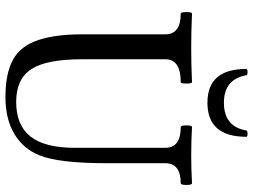

<svg xmlns="http://www.w3.org/2000/svg" viewBox="-131 -777 921 699"><g transform="rotate(90 329.5 -427.5)"><path d="M354 -722.2Q231 -722.2 231 -863.8Q231 -868.2 242.2 -868.2Q253.9 -868.2 253.9 -863.8Q268.6 -782.2 354 -782.2Q440.9 -782.2 455.1 -863.8Q456.5 -868.2 466.8 -868.2Q478 -868.2 478 -863.8Q478 -722.2 354 -722.2ZM333 13.2Q246.6 13.2 196.3 -14.9Q146 -43 125 -108.9Q105 -171.4 105 -264.2V-568.8Q105 -625 29.8 -625Q23.9 -625 23.9 -645.5Q23.9 -666 29.8 -666Q92.8 -663.1 154.8 -663.1Q215.8 -663.1 278.8 -666Q284.2 -666 284.2 -645.5Q284.2 -625 278.8 -625Q195.8 -625 195.8 -568.8V-264.2Q195.8 -136.2 231.7 -81.1Q267.6 -25.9 351.1 -25.9Q436 -25.9 477.1 -78.1Q518.1 -130.4 518.1 -238.8V-568.8Q518.1 -625 442.9 -625Q436.5 -625 436.5 -645.5Q436.5 -666 442.9 -666Q494.1 -663.1 544.9 -663.1Q595.7 -663.1 647 -666Q653.3 -666 653.3 -645.5Q653.3 -625 647 -625Q574.2 -625 574.2 -568.8V-356Q574.2 -182.1 545.9 -111.8Q522.5 -52.2 468 -19.5Q413.6 13.2 333 13.2Z"/></g></svg>

Font: Junicode SmCond Medium
Style: Regular
Weight: 500
Width: 4
Designer: Peter S. Baker
Version: Version 2.206